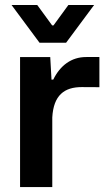

<svg xmlns="http://www.w3.org/2000/svg" viewBox="-20 -760 451 780"><path d="M184.1 -528.3H61.5V0H192.4V-282.7C197.3 -373.5 241.7 -406.2 312 -406.2C337.9 -406.2 360.8 -406.2 383.8 -405.8V-528.3C366.2 -528.8 351.1 -528.3 329.6 -528.3C270 -528.3 224.1 -493.7 196.3 -436.5H189V-441.4ZM26.9 -739.7 140.6 -586.4H248.5L362.3 -739.7H257.8L197.3 -656.7H191.9L131.3 -739.7Z"/></svg>

Font: Faust Sans Bold
Style: Regular
Weight: 700
Designer: Andreas Faust
Version: Version 1.003;Glyphs 3.1.2 (3151)